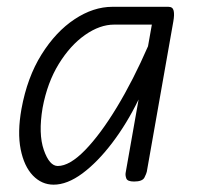

<svg xmlns="http://www.w3.org/2000/svg" viewBox="-20 -520 563 550"><path d="M133.5 9Q99.5 9 74.2 -17.2Q49 -43.5 39.2 -92.2Q29.5 -141 41.5 -208Q58 -298.5 99 -364Q140 -429.5 193.8 -465Q247.5 -500.5 302 -500.5H462.5Q475 -500.5 477.5 -489.2Q480 -478 476.5 -458.5L400.5 -28Q399.5 -23 393.8 -11.5Q388 0 364 0Q345 0 341.8 -9Q338.5 -18 340 -25.5L377 -235Q343.5 -166 301.5 -110.8Q259.5 -55.5 216 -23.2Q172.5 9 133.5 9ZM102 -211Q89.5 -136.5 105.5 -90.5Q121.5 -44.5 145.5 -44.5Q179.5 -44.5 223.8 -90Q268 -135.5 315 -213.2Q362 -291 404 -387.5L415 -449.5H307Q266 -449.5 223.8 -420Q181.5 -390.5 148.5 -337Q115.5 -283.5 102 -211Z"/></svg>

Font: Edu VIC WA NT Hand
Style: Regular
Weight: 400
Designer: Tina and Corey Anderson, Eben Sorkin, Mirko Velimirovic
Foundry: Google for Education
Version: Version 1.000